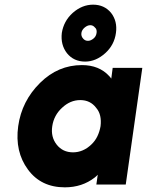

<svg xmlns="http://www.w3.org/2000/svg" viewBox="-20 -791 630 823"><path d="M379 -771Q332 -771 292 -736Q272 -718 260.5 -696.5Q249 -675 245 -650Q239 -599 267 -563Q296 -527 345 -527Q391 -527 431 -563Q470 -598 477 -650Q484 -700 456 -736Q427 -771 379 -771ZM367 -683Q379 -683 387 -673Q392 -669 393.5 -663Q395 -657 394 -650Q392 -635 381 -626Q369 -616 357 -616Q344 -616 336 -626Q327 -636 329 -650Q331 -663 343 -673Q355 -683 367 -683ZM463 -500 457 -454Q455 -457 452.5 -460Q450 -463 448 -465Q405 -512 331 -512Q229 -512 152 -436Q73 -358 58 -250Q43 -141 100 -64Q156 12 258 12Q332 12 386 -30Q390 -33 393 -36Q396 -39 399 -42L393 0H519L590 -500ZM324 -362Q367 -362 392 -329Q405 -314 409.5 -294Q414 -274 411 -250Q407 -227 397.5 -207Q388 -187 371 -171Q336 -138 293 -138Q249 -138 223 -171Q197 -204 204 -250Q211 -297 246 -329Q281 -362 324 -362Z"/></svg>

Font: Unageo
Style: ExtraBold-Italic
Weight: 800
Designer: Richard Sepsi
Foundry: Richard Sepsi
Version: Version 2.000